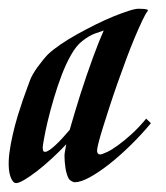

<svg xmlns="http://www.w3.org/2000/svg" viewBox="-69 -408 375 435"><path d="M272.9 -128.9Q251.5 -103 226.8 -78.9Q202.1 -54.7 178.5 -36.1Q154.8 -17.6 134.3 -6.3Q113.8 4.9 100.1 4.9Q97.2 4.9 92.8 2.2Q88.4 -0.5 86.9 -2.9Q81.5 -12.7 79.3 -27.6Q77.1 -42.5 77.1 -55.2Q77.1 -59.1 78.4 -66.2Q79.6 -73.2 81.1 -81.1Q64.9 -64 47.6 -48.1Q30.3 -32.2 14.4 -20Q-1.5 -7.8 -13.9 -0.5Q-26.4 6.8 -32.2 6.8Q-36.1 6.8 -38.8 3.9Q-41.5 1 -43.7 -3.9Q-45.9 -8.8 -47.1 -14.2Q-48.3 -19.5 -48.8 -24.9Q-50.3 -42 -47.6 -62.3Q-44.9 -82.5 -40 -103.5Q-35.2 -124.5 -29.1 -144.8Q-22.9 -165 -17.1 -181.9Q-11.2 -198.7 -6.8 -210.4Q-2.4 -222.2 -1 -226.1Q1 -231.9 5.6 -240Q10.3 -248 16.1 -256.1Q22 -264.2 28.1 -271.7Q34.2 -279.3 40 -285.2Q50.8 -295.4 67.9 -307.1Q85 -318.8 105.2 -330.1Q125.5 -341.3 147 -352.1Q168.5 -362.8 187.7 -370.6Q207 -378.4 222.2 -383.3Q237.3 -388.2 245.1 -388.2Q252 -388.2 257.1 -387.7Q262.2 -387.2 265.1 -386.2L266.1 -383.8Q260.7 -377 252.9 -360.4Q245.1 -343.8 235.8 -321.8Q226.6 -299.8 216.8 -273.4Q207 -247.1 197.5 -220.2Q188 -193.4 179.7 -167.7Q171.4 -142.1 164.8 -121.1Q158.2 -100.1 154.5 -85.7Q150.9 -71.3 150.9 -66.9Q150.9 -58.1 158.2 -58.1Q163.1 -58.6 173.8 -63.7Q184.6 -68.8 198.7 -79.1Q212.9 -89.4 229.2 -104.2Q245.6 -119.1 262.2 -139.2ZM33.2 -64Q37.1 -64 43.5 -68.4Q49.8 -72.8 57.1 -79.6Q64.5 -86.4 72.8 -95.5Q81.1 -104.5 88.9 -113.8Q93.8 -130.9 99.9 -151.4Q106 -171.9 112.8 -193.4Q119.6 -214.8 127 -236.3Q134.3 -257.8 141.4 -277.1Q148.4 -296.4 154.8 -312.3Q161.1 -328.1 166 -338.9Q158.2 -336.4 145.5 -331.8Q132.8 -327.1 117.2 -314.9Q104 -304.7 92.3 -284.2Q80.6 -263.7 70.8 -238Q61 -212.4 53 -185.1Q44.9 -157.7 39.3 -134.3Q33.7 -110.8 30.8 -94.2Q27.8 -77.6 27.8 -74.2Q27.8 -70.3 28.6 -67.1Q29.3 -64 33.2 -64Z"/></svg>

Font: Romanesco
Style: Regular
Weight: 400
Designer: Astigmatic (AOETI)
Foundry: Astigmatic (AOETI)
Version: Version 1.000